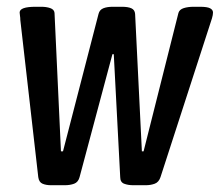

<svg xmlns="http://www.w3.org/2000/svg" viewBox="-20 -545 649 567"><path d="M131 2Q116 2 105.5 -2.5Q95 -7 93 -22L40 -486Q40 -493 39 -498.5Q38 -504 38 -508Q38 -525 85 -525H102Q117 -525 128.5 -521Q140 -517 141 -507L160 -98H166L271 -504Q274 -516 285 -520.5Q296 -525 313 -525H340Q358 -525 368 -520.5Q378 -516 379 -504L399 -98H404L507 -507Q510 -517 522.5 -521Q535 -525 552 -525H571Q592 -525 600.5 -520.5Q609 -516 609 -508Q609 -501 606 -491L454 -22Q449 -7 437 -2.5Q425 2 410 2H374Q358 2 346.5 -2.5Q335 -7 335 -22L316 -385H312L215 -22Q211 -7 199 -2.5Q187 2 171 2Z"/></svg>

Font: Asap Condensed Condensed Medium
Style: Italic
Weight: 500
Width: 3
Italic angle: -6°
Designer: Pablo Cosgaya
Foundry: Omnibus-Type
Version: Version 3.001; ttfautohint (v1.8.4.7-5d5b)